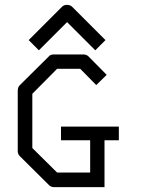

<svg xmlns="http://www.w3.org/2000/svg" viewBox="-20 -821 580 790"><path d="M231 -300H469V-244H410V-51H203Q190 -51 182 -59L62 -178Q53 -187 53 -199V-447Q53 -462 61 -470L181 -589Q187 -597 202 -597H322Q336 -597 344 -589L419 -513L376 -471L310 -538H215L113 -435V-212L215 -111H351V-244H231ZM119 -635 98 -656 235 -793Q243 -801 255 -801Q269 -801 277 -793L414 -656L393 -635L372 -614L256 -730L140 -614Z"/></svg>

Font: 3270 Nerd Font
Style: Regular
Weight: 400
Monospace: yes
Version: Version 3.0.1;Nerd Fonts 3.3.0